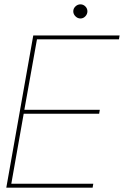

<svg xmlns="http://www.w3.org/2000/svg" viewBox="-20 -863 570 883"><path d="M9 0 133 -700H530L527 -682H150L92 -358H439L436 -340H89L32 -18H409L406 0ZM350 -778Q337 -778 327 -788Q317 -798 317 -811Q317 -824 327 -833.5Q337 -843 350 -843Q363 -843 372.5 -833.5Q382 -824 382 -811Q382 -798 372.5 -788Q363 -778 350 -778Z"/></svg>

Font: DM Sans 36pt Thin
Style: Italic
Weight: 250
Italic angle: -10°
Designer: Colophon Foundry, Jonny Pinhorn
Foundry: Colophon Foundry
Version: Version 4.004;gftools[0.9.30]